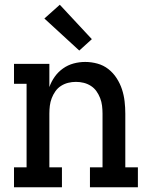

<svg xmlns="http://www.w3.org/2000/svg" viewBox="-20 -789 640 809"><path d="M39 0V-84H92V-436H39V-520H188V-422Q196 -445 210.5 -465.5Q225 -486 245.5 -500.5Q266 -515 290 -521.5Q314 -528 339 -528Q365 -528 390.5 -521Q416 -514 436.5 -498Q457 -482 471.5 -459.5Q486 -437 494 -412.5Q502 -388 505 -362Q508 -336 508 -310V-84H561V0H359V-84H412V-310Q412 -327 410 -343.5Q408 -360 402 -375.5Q396 -391 386.5 -404.5Q377 -418 363 -427Q349 -436 333 -440Q317 -444 300 -444Q283 -444 267 -440Q251 -436 237 -427Q223 -418 213.5 -404.5Q204 -391 198 -375.5Q192 -360 190 -343.5Q188 -327 188 -310V-84H241V0ZM314 -576 167 -711 232 -769 367 -624Z"/></svg>

Font: Iosevka HT Medium Extended
Style: Regular
Weight: 500
Width: 7
Monospace: yes
Designer: Belleve Invis
Foundry: Belleve Invis
Version: Version 32.3.0; ttfautohint (v1.8.4)